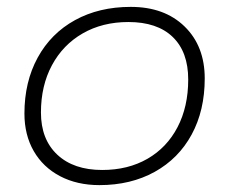

<svg xmlns="http://www.w3.org/2000/svg" viewBox="-20 -529 668 558"><path d="M51 -199Q51 -291 89.5 -361.5Q128 -432 198 -470.5Q268 -509 360 -509Q458 -509 516.5 -452Q575 -395 575 -301Q575 -208 537 -138Q499 -68 429.5 -29.5Q360 9 269 9Q204 9 154.5 -17Q105 -43 78 -90Q51 -137 51 -199ZM527 -298Q527 -378 482 -421.5Q437 -465 353 -465Q278 -465 220.5 -432Q163 -399 131 -339.5Q99 -280 99 -202Q99 -124 146.5 -79.5Q194 -35 277 -35Q352 -35 408.5 -67.5Q465 -100 496 -159.5Q527 -219 527 -298Z"/></svg>

Font: K2D Thin
Style: Italic
Weight: 100
Italic angle: -10°
Designer: Katatrad Aksorn Co.,Ltd.
Foundry: Cadson Demak Co.,Ltd.
Version: Version 1.000; ttfautohint (v1.6)